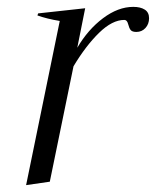

<svg xmlns="http://www.w3.org/2000/svg" viewBox="-20 -529 454 559"><path d="M414 -476Q414 -459 403.5 -447.5Q393 -436 377 -436Q365 -436 360.5 -441.5Q356 -447 353 -459Q350 -471 342 -471Q307 -471 268.5 -433.5Q230 -396 194 -336L125 0L56 10L154 -468Q117 -474 89 -484L91 -490L228 -505L205 -390Q236 -443 280 -476Q324 -509 368 -509Q389 -509 401.5 -501Q414 -493 414 -476Z"/></svg>

Font: Trirong Light
Style: Italic
Weight: 300
Italic angle: -12°
Designer: Katatrad Team
Foundry: CadsonDemak
Version: Version 1.001